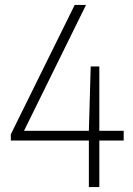

<svg xmlns="http://www.w3.org/2000/svg" viewBox="-20 -760 542 780"><path d="M482.5 -228.5V-189H383.5V0H341V-189H24V-214.5L283.5 -740H329.5L77.5 -228.5H341L348.5 -490H383.5V-228.5Z"/></svg>

Font: Encode Sans Condensed ExLight
Style: Regular
Weight: 275
Width: 3
Designer: Multiple Designers
Foundry: Impallari Type
Version: Version 2.000